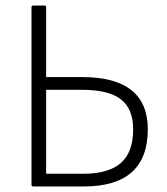

<svg xmlns="http://www.w3.org/2000/svg" viewBox="-20 -675 606 695"><path d="M101 0Q94 0 94 -7V-648Q94 -655 101 -655H141Q147 -655 147 -648V-396H277Q515 -396 515 -207Q515 0 283 0ZM147 -46H280Q373 -46 417.5 -85Q462 -124 462 -207Q462 -281 417.5 -315.5Q373 -350 276 -350H147Z"/></svg>

Font: Sofia Sans Light
Style: Regular
Weight: 300
Designer: Botio Nikoltchev, Ani Petrova
Foundry: lettersoup
Version: Version 4.100; ttfautohint (v1.8.3)